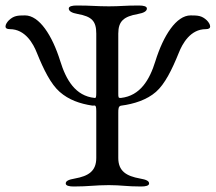

<svg xmlns="http://www.w3.org/2000/svg" viewBox="-20 -673 785 698"><path d="M410 -99V-263C410 -276 410 -288 421 -289C467 -295 514 -310 547 -339C579 -367 605 -419 630 -481C643 -514 672 -567 728 -567C740 -567 744 -571 744 -577C744 -584 738 -593 732 -599C714 -616 700 -617 673 -617C621 -617 574 -544 545 -451C524 -383 490 -325 420 -317C410 -316 410 -319 410 -334V-551C410 -597 431 -613 481 -622C504 -626 514 -633 514 -642C514 -650 502 -653 485 -653C431 -653 419 -650 376 -650C330 -650 313 -653 259 -653C242 -653 230 -650 230 -642C230 -633 240 -626 263 -622C313 -613 330 -597 330 -551V-336C330 -321 329 -316 324 -317C254 -324 220 -383 199 -451C170 -544 123 -617 71 -617C44 -617 30 -616 12 -599C6 -593 0 -584 0 -577C0 -571 4 -567 16 -567C72 -567 101 -514 114 -481C139 -419 165 -367 197 -339C230 -310 270 -296 316 -289C324 -288 330 -296 330 -269V-99C330 -51 302 -33 252 -24C229 -20 219 -15 219 -6C219 2 231 5 248 5C302 5 326 0 376 0C422 0 439 5 493 5C510 5 522 2 522 -6C522 -15 512 -20 489 -24C439 -33 410 -51 410 -99Z"/></svg>

Font: EB Garamond 12
Style: Regular
Weight: 400
Version: Version 0.016+